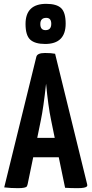

<svg xmlns="http://www.w3.org/2000/svg" viewBox="-20 -978 477 1000"><path d="M215 -749Q162 -749 137.5 -771.5Q113 -794 113 -853Q113 -958 221 -958Q275 -958 298.5 -935.5Q322 -913 322 -855Q322 -749 215 -749ZM221 -885Q190 -885 190 -853Q190 -821 217 -821Q247 -821 247 -854Q247 -885 221 -885ZM434 -18Q436 -11 432.5 -7Q429 -3 417.5 -0.5Q406 2 384 2Q348 2 319 0L286 -159H153L124 -19Q122 -11 119.5 -7Q117 -3 106 -0.5Q95 2 73 2Q37 2 2 -2L169 -681Q173 -702 214 -702Q248 -702 267 -698ZM174 -260H265L246 -353Q231 -424 220 -542Q206 -415 193 -353Z"/></svg>

Font: Yanone Kaffeesatz Bold
Style: Regular
Weight: 700
Designer: Yanone (Cyrillic: Daniel Pouzeot)
Foundry: Yanone
Version: Version 1.003;PS 001.003;hotconv 1.0.88;makeotf.lib2.5.64775